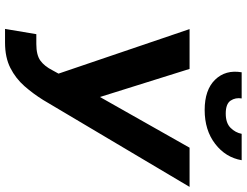

<svg xmlns="http://www.w3.org/2000/svg" viewBox="-129 -846 985 767"><g transform="rotate(90 363.5 -462.5)"><path d="M95.5 9.9 116.5 -115.1H155.9Q199.9 -115.1 222.3 -131.4Q244.7 -147.7 261 -180L274.1 -203.8L96.2 -727.3H255.3L367.5 -369.3L570 -727.3H726.6L379.6 -142.8Q354.4 -102.3 323.9 -67.5Q293.3 -32.7 251.4 -11.4Q209.5 9.9 149.9 9.9ZM514.6 -935.4H620Q609 -871.1 554.5 -829.4Q500 -787.6 419.4 -787.6Q338.8 -787.6 298.3 -829.4Q257.8 -871.1 268.8 -935.4H373.2Q369 -910.9 381.9 -891.3Q394.9 -871.8 433.6 -871.8Q471.6 -871.8 490.8 -891.2Q509.9 -910.5 514.6 -935.4Z"/></g></svg>

Font: Inter UI
Style: Bold Italic
Weight: 700
Italic angle: 9.39999°
Designer: Rasmus Andersson
Foundry: rsms
Version: 3.2;8d6f07862